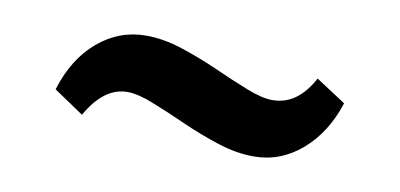

<svg xmlns="http://www.w3.org/2000/svg" viewBox="-32 -392 591 284"><g transform="rotate(10 263.5 -250.0)"><path d="M430.7 -305.7 475.6 -276.4Q460.9 -230.5 429.2 -203.1Q397.5 -175.8 357.4 -175.8Q331.1 -175.8 302.7 -185.1Q274.4 -194.3 247.1 -206.5Q219.7 -218.8 196.3 -228Q172.9 -237.3 157.2 -237.3Q122.1 -237.3 96.7 -192.4L51.8 -222.7Q66.4 -270.5 98.1 -297.4Q129.9 -324.2 169.9 -324.2Q196.3 -324.2 224.6 -314.9Q252.9 -305.7 280.3 -293.5Q307.6 -281.2 331.1 -272Q354.5 -262.7 370.1 -262.7Q389.6 -262.7 404.8 -273.9Q419.9 -285.2 430.7 -305.7Z"/></g></svg>

Font: Crimson Pro ExtraBold
Style: Regular
Weight: 800
Designer: Jacques Le Bailly
Foundry: Baron von Fonthausen
Version: Version 1.003